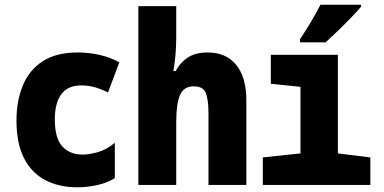

<svg xmlns="http://www.w3.org/2000/svg" viewBox="-20 -786 1630 816"><path d="M309 10Q231 10 172.5 -20.5Q114 -51 82 -114Q50 -177 50 -274Q50 -356 76.5 -421.5Q103 -487 160.5 -525Q218 -563 311 -563Q358 -563 404 -552.5Q450 -542 487 -521L439 -393Q409 -408 382 -415.5Q355 -423 326 -423Q268 -423 240.5 -385.5Q213 -348 213 -279Q213 -198 245 -163.5Q277 -129 331 -129Q359 -129 396 -139.5Q433 -150 468 -179V-29Q434 -8 391.5 1Q349 10 309 10Z M568 0V-760H729V-628Q729 -592 726 -555.5Q723 -519 717 -484H727Q746 -521 779 -542Q812 -563 862 -563Q942 -563 984.5 -509.5Q1027 -456 1027 -360V0H866V-306Q866 -359 855.5 -389Q845 -419 803 -419Q761 -419 745 -382Q729 -345 729 -267V0Z M1097 0V-117L1257 -134V-417L1131 -430V-553H1416V-134L1554 -117V0ZM1255 -619Q1280 -657 1302.5 -694.5Q1325 -732 1342 -766H1514V-757Q1498 -738 1472 -711Q1446 -684 1417 -656Q1388 -628 1364 -606H1255Z"/></svg>

Font: Noto Sans Mono Condensed Black
Style: Regular
Weight: 900
Width: 3
Designer: Monotype Design Team
Foundry: Monotype Imaging Inc.
Version: Version 2.014